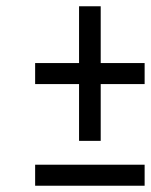

<svg xmlns="http://www.w3.org/2000/svg" viewBox="-20 -592 481 612"><path d="M232 -143V-324H92V-391H232V-572H301V-391H441V-324H301V-143ZM92 0V-67H441V0Z"/></svg>

Font: Noto Serif ExtraCondensed
Style: Bold Italic
Weight: 700
Width: 2
Italic angle: -12°
Designer: Monotype Design Team
Foundry: Monotype Imaging Inc.
Version: Version 2.013; ttfautohint (v1.8.4.7-5d5b)